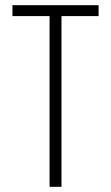

<svg xmlns="http://www.w3.org/2000/svg" viewBox="-20 -720 428 740"><path d="M171 0V-658H28V-700H360V-658H217V0Z"/></svg>

Font: Bebas Neue Book
Style: Regular
Weight: 300
Designer: Ryoichi Tsunekawa
Foundry: Ryoichi Tsunekawa
Version: Version 1.003;PS 001.003;hotconv 1.0.88;makeotf.lib2.5.64775